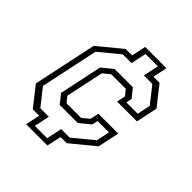

<svg xmlns="http://www.w3.org/2000/svg" viewBox="-190 -834 968 968"><g transform="rotate(45 294.5 -350.0)"><path d="M145.5 0 162 -77H116L35 -180L107 -520L232 -623H278L294.5 -700H446.5L430 -623H474L555 -520L530.5 -405H389L399 -451L375 -481.5H271L234 -451L191 -249L215 -218.5H319L356 -249L366 -295H507.5L483 -180L358 -77H314L297.5 0ZM182.5 -25H270.5L288 -107.5H348.5L455 -195L470 -266H389L382.5 -235L325.5 -188.5H196.5L158.5 -236.5L207 -465.5L264.5 -512.5H394.5L431.5 -466L425 -435H506L521 -506L452 -593.5H391.5L409 -676H321L303.5 -593.5H241L134.5 -505.5L69 -196.5L139.5 -107.5H200Z"/></g></svg>

Font: Tourney Expanded Light
Style: Italic
Weight: 300
Width: 7
Italic angle: -12°
Designer: Tyler Finck
Foundry: Etcetera Type Co
Version: Version 1.010; ttfautohint (v1.8.3)